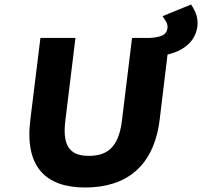

<svg xmlns="http://www.w3.org/2000/svg" viewBox="-20 -823 900 855"><path d="M717 -731C724 -721 727 -709 726 -698C722 -667 697 -657 646 -654H568L523 -286C508 -160 451 -129 376 -129C303 -129 255 -159 271 -286L316 -654H160L115 -289C89 -79 185 12 359 12C539 12 665 -79 691 -290L726 -580C790 -595 850 -633 859 -706C863 -741 852 -769 839 -790L831 -803L704 -751Z"/></svg>

Font: Falling Sky
Style: ExBdObl
Weight: 400
Designer: Paul D. Hunt
Foundry: Adobe Systems Incorporated
Version: Version 1.02